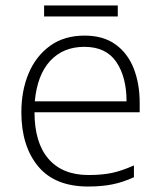

<svg xmlns="http://www.w3.org/2000/svg" viewBox="-20 -671 588 701"><path d="M289 -541Q357 -541 401.5 -509Q446 -477 468 -421.5Q490 -366 490 -295V-261H106Q106 -150 157 -91Q208 -32 303 -32Q352 -32 388 -39.5Q424 -47 469 -67V-24Q430 -6 391 2Q352 10 302 10Q180 10 119 -64Q58 -138 58 -261Q58 -340 84.5 -403Q111 -466 162.5 -503.5Q214 -541 289 -541ZM288 -500Q211 -500 163.5 -449Q116 -398 107 -301H442Q442 -390 404.5 -445Q367 -500 288 -500ZM410 -651V-611H141V-651Z"/></svg>

Font: Noto Kufi Arabic ExtraLight
Style: Regular
Weight: 200
Designer: Monotype Design Team, David Williams, Khaled Hosny
Foundry: Google LLC
Version: Version 2.109; ttfautohint (v1.8.4.7-5d5b)